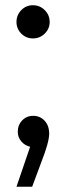

<svg xmlns="http://www.w3.org/2000/svg" viewBox="-20 -560 252 734"><path d="M43 153.8 95.2 1Q75.2 -3.4 61.5 -19.3Q47.9 -35.2 47.9 -56.2Q47.9 -82 64.7 -99.6Q81.5 -117.2 106.9 -117.2Q132.8 -117.2 150.4 -98.6Q168 -80.1 168 -48.8Q168 -16.6 138.2 59.1L103 153.8ZM43 -476.1Q43 -502.4 61.3 -521.2Q79.6 -540 106 -540Q132.3 -540 151.1 -521.2Q169.9 -502.4 169.9 -476.1Q169.9 -450.2 151.1 -431.6Q132.3 -413.1 106 -413.1Q79.6 -413.1 61.3 -431.6Q43 -450.2 43 -476.1Z"/></svg>

Font: Lumene Sans Medium
Style: Regular
Weight: 500
Designer: Deni Anggara
Version: Version 1.003;Glyphs 3.1.2 (3151)